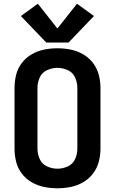

<svg xmlns="http://www.w3.org/2000/svg" viewBox="-20 -1002 616 1030"><path d="M288 8Q324 8 359 1Q394 -6 425.5 -24Q457 -42 479 -71Q501 -100 510 -134.5Q519 -169 519 -205V-530Q519 -566 510 -600.5Q501 -635 479 -664Q457 -693 425.5 -711Q394 -729 359 -736Q324 -743 288 -743Q252 -743 217 -736Q182 -729 150.5 -711Q119 -693 97 -664Q75 -635 66.5 -600.5Q58 -566 58 -530V-205Q58 -169 66.5 -134.5Q75 -100 97 -71Q119 -42 150.5 -24Q182 -6 217 1Q252 8 288 8ZM288 -97Q259 -97 232 -109.5Q205 -122 193 -149Q181 -176 181 -205V-530Q181 -559 193 -586Q205 -613 232 -625.5Q259 -638 288 -638Q317 -638 344 -625.5Q371 -613 383 -586Q395 -559 395 -530V-205Q395 -176 383 -149Q371 -122 344 -109.5Q317 -97 288 -97ZM228 -774H348L484 -916L393 -982L288 -849L183 -982L92 -916Z"/></svg>

Font: Iosevka Sparkle
Style: Bold
Weight: 700
Designer: Belleve Invis
Foundry: Belleve Invis
Version: Version 4.5.0; ttfautohint (v1.8.3)